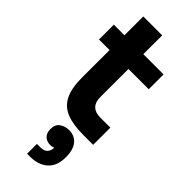

<svg xmlns="http://www.w3.org/2000/svg" viewBox="-318 -731 1070 1070"><g transform="rotate(45 217.0 -196.5)"><path d="M321.8 7.5Q239.2 7.5 188.2 -13.2Q137.2 -34 113.4 -82.6Q89.5 -131.2 89.5 -214.2L90.2 -696H239.2L238.5 -207.5Q238.5 -169 259 -148.5Q279.5 -128 318 -128H398.5V7.5ZM6.5 -430.5V-547.5H398.5V-430.5ZM246.3 44Q290 44 315 74.6Q340 105.2 340 159.7V165.7Q340 233 301 267.9Q262 302.9 196 302.9H173.3V225.5H198Q230.3 225.5 243.5 210.1Q256.8 194.7 256.5 172.5L256.3 144.2L281.5 146.5Q275.8 159.5 262.6 168.5Q249.5 177.5 229 177.5Q202.3 177.5 185 161Q167.8 144.5 167.8 113.7Q167.8 76.7 191.4 60.3Q215 44 246.3 44Z"/></g></svg>

Font: SVN-Sora Variable
Style: Regular
Weight: 400
Designer: Jonathan Barnbrook, Julián Moncada
Foundry: Barnbrook Fonts
Version: Version 2.000 - Viet hoa boi STYLEno.1 Fonts